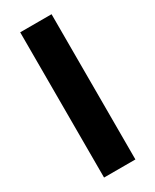

<svg xmlns="http://www.w3.org/2000/svg" viewBox="-189 -776 671 829"><g transform="rotate(-30 147.0 -362.0)"><path d="M68.8 0V-724.1H225.1V0Z"/></g></svg>

Font: Archivo Expanded
Style: Bold
Weight: 700
Width: 7
Designer: Hector Gatti
Foundry: Omnibus-Type
Version: Version 2.001